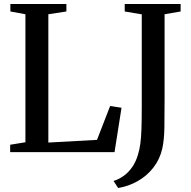

<svg xmlns="http://www.w3.org/2000/svg" viewBox="-20 -763 960 963"><path d="M31 0V-37L107.5 -49.5V-691.5L32 -705.5V-743H313V-705.5L222.5 -691.5V-48L466.5 -61.5L532.5 -231.5L589.5 -222.5L554.5 0ZM549.5 144.5Q577 136 600.8 118.8Q624.5 101.5 642.8 75.5Q661 49.5 671.5 14.5Q679.5 -11 683.8 -41.2Q688 -71.5 689.5 -115.8Q691 -160 691 -227V-691L605.5 -705.5V-743H886V-705.5L805.5 -691.5V-264.5Q805.5 -186 804.5 -123.2Q803.5 -60.5 794 -18Q781.5 36.5 749 78Q716.5 119.5 670.5 145.5Q624.5 171.5 572.5 180Z"/></svg>

Font: Merriweather 72pt Medium
Style: Regular
Weight: 500
Version: Version 2.100